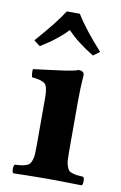

<svg xmlns="http://www.w3.org/2000/svg" viewBox="-78 -709 479 757"><g transform="rotate(10 161.0 -330.5)"><path d="M179.2 -663.1Q213.4 -606.9 284.2 -528.8L258.8 -509.8Q192.9 -549.3 151.9 -592.8Q133.8 -574.2 115.2 -558.8Q96.7 -543.5 84 -534.7Q71.3 -525.9 45.9 -509.8L21 -528.8Q97.2 -615.2 127 -663.1ZM231.9 -122.1Q231.9 -100.6 232.7 -86.9Q233.4 -73.2 237.3 -62.7Q241.2 -52.2 244.9 -47.4Q248.5 -42.5 258.5 -39.1Q268.6 -35.6 277.3 -34.4Q286.1 -33.2 304.2 -32.2Q308.6 -27.8 308.6 -15.1Q308.6 -2.4 304.2 2Q218.3 0 167 0Q113.8 0 29.8 2Q25.4 -2.4 25.4 -15.1Q25.4 -27.8 29.8 -32.2Q48.3 -33.7 56.6 -34.7Q64.9 -35.6 75.2 -39.3Q85.4 -43 89.1 -47.9Q92.8 -52.7 96.7 -63Q100.6 -73.2 101.3 -86.9Q102.1 -100.6 102.1 -122.1V-314Q102.1 -356 90.6 -367.9Q79.1 -379.9 37.1 -383.8Q35.6 -388.7 34.7 -399.9Q33.7 -411.1 35.2 -416Q48.8 -418 76.4 -421.1Q104 -424.3 120.1 -426.8L157.2 -431.6Q177.2 -434.6 190.9 -437.5Q204.6 -440.4 212.9 -443.8Q235.8 -443.8 235.8 -426.8Q231.9 -371.1 231.9 -321.3Z"/></g></svg>

Font: Linux Libertine G
Style: Bold
Weight: 700
Designer: Philipp H. Poll
Foundry: Philipp H. Poll
Version: Version 5.0.3